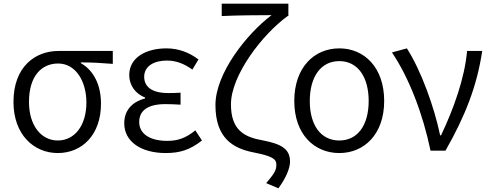

<svg xmlns="http://www.w3.org/2000/svg" viewBox="-20 -816 2654 1040"><path d="M293 13C424 13 527 -85 527 -254C527 -359 486 -435 418 -474V-478C478 -478 529 -475 591 -470V-540H297C170 -540 53 -454 53 -264C53 -86 164 13 293 13ZM293 -55C204 -55 137 -135 137 -264C137 -404 205 -472 295 -472C392 -472 448 -373 448 -261C448 -134 383 -55 293 -55Z M878 13C954 13 1009 -4 1074 -55L1038 -110C986 -67 941 -53 886 -53C792 -53 734 -91 734 -155C734 -218 782 -252 875 -252C902 -252 926 -251 958 -249V-314C931 -312 913 -312 891 -312C800 -312 761 -348 761 -400C761 -459 816 -488 884 -488C935 -488 979 -470 1022 -439L1055 -494C1006 -531 948 -554 882 -554C773 -554 680 -506 680 -409C680 -358 710 -309 766 -288V-283C705 -267 653 -226 653 -148C653 -49 744 13 878 13Z M1488 204C1532 144 1551 92 1551 60C1551 -12 1501 -37 1397 -57C1297 -75 1231 -117 1231 -251C1231 -408 1401 -630 1538 -729H1542V-796H1181V-729C1253 -733 1387 -734 1451 -734C1317 -633 1147 -419 1147 -247C1147 -70 1240 -13 1351 9C1455 30 1477 44 1477 77C1477 108 1463 127 1422 176Z M1818 13C1953 13 2061 -89 2061 -269C2061 -451 1953 -554 1818 -554C1682 -554 1574 -451 1574 -269C1574 -89 1682 13 1818 13ZM1818 -55C1717 -55 1658 -139 1658 -269C1658 -399 1717 -485 1818 -485C1918 -485 1977 -399 1977 -269C1977 -139 1918 -55 1818 -55Z M2312 0H2393C2501 -189 2564 -352 2592 -540H2510C2497 -391 2436 -224 2369 -83H2364C2333 -234 2261 -434 2184 -554L2103 -532C2197 -393 2271 -197 2312 0Z"/></svg>

Font: Noto Sans CJK SC DemiLight
Style: Regular
Weight: 350
Designer: Ryoko NISHIZUKA 西塚涼子 (kana, bopomofo & ideographs); Paul D. Hunt (Latin, Greek & Cyrillic); Sandoll Communications 산돌커뮤니
Foundry: Adobe
Version: Version 2.004;hotconv 1.0.118;makeotfexe 2.5.65603